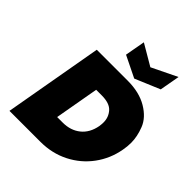

<svg xmlns="http://www.w3.org/2000/svg" viewBox="-256 -1131 1295 1295"><g transform="rotate(45 391.5 -484.0)"><path d="M470 -708Q581 -708 656.5 -663Q732 -618 757.5 -552.5Q783 -487 783 -428Q783 -393 776 -356Q758 -255 698.5 -174Q639 -93 547.5 -46.5Q456 0 345 0H50L175 -708ZM360 -198Q435 -198 486 -239Q537 -280 551 -356Q554 -376 554 -394Q554 -443 522.5 -478.5Q491 -514 416 -514H363L307 -198ZM669 -824 491 -749 338 -824 364 -968 514 -880 695 -968Z"/></g></svg>

Font: Fz Poppins Black
Style: Italic
Weight: 900
Italic angle: -10°
Designer: Ninad Kale (Devanagari), Jonny Pinhorn (Latin)
Foundry: Indian Type Foundry
Version: Vit hóa bi Vntype.Com & FontZin.Com